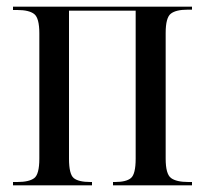

<svg xmlns="http://www.w3.org/2000/svg" viewBox="-20 -556 615 576"><path d="M19 0V-10H32Q67 -10 82.5 -21.5Q98 -33 98 -80V-456Q98 -502 82.5 -514Q67 -526 32 -526H19V-536H556V-527H543Q508 -527 492.5 -515Q477 -503 477 -457V-80Q477 -34 493 -22Q509 -10 545 -10H556V0H319V-10H325Q359 -10 373 -22Q387 -34 387 -80V-524H187V-80Q187 -33 201.5 -21.5Q216 -10 251 -10H256V0Z"/></svg>

Font: Noto Serif Display Condensed
Style: Regular
Weight: 400
Width: 3
Designer: Monotype Design Team
Foundry: Monotype Imaging Inc.
Version: Version 2.009